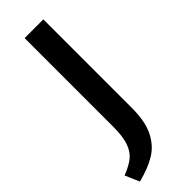

<svg xmlns="http://www.w3.org/2000/svg" viewBox="-309 -680 914 914"><g transform="rotate(-45 148.0 -222.5)"><path d="M103 -658H229V-62Q229 28 202 82.5Q175 137 127.5 166Q80 195 8 213L-23 141Q23 123 49.5 102Q76 81 89.5 42.5Q103 4 103 -62Z"/></g></svg>

Font: Ysabeau Infant
Style: Bold
Weight: 700
Designer: Christian Thalmann (Catharsis Fonts)
Version: Version 0.003